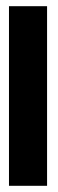

<svg xmlns="http://www.w3.org/2000/svg" viewBox="-20 -600 186 620"><path d="M9 0H132V-580H9Z"/></svg>

Font: Charger Pro
Style: UltraNar
Weight: 900
Designer: Jasper
Foundry: Cannot Into Space Fonts
Version: Version 1.09